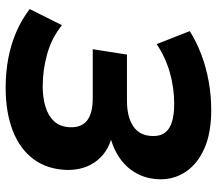

<svg xmlns="http://www.w3.org/2000/svg" viewBox="-64 -692 767 679"><g transform="rotate(90 319.5 -352.5)"><path d="M290 11Q237 11 188 2Q139 -7 94.5 -26Q50 -45 12 -74L69 -188Q114 -152 170.5 -136Q227 -120 286 -120Q324 -120 356.5 -129.5Q389 -139 409 -160.5Q429 -182 430 -218Q431 -258 405.5 -277.5Q380 -297 327 -297H154L173 -418H336Q394 -418 427 -440.5Q460 -463 461 -508Q462 -535 449.5 -552Q437 -569 411.5 -577Q386 -585 347 -585Q290 -585 236 -569.5Q182 -554 136 -523L90 -640Q128 -664 173 -681Q218 -698 268 -707Q318 -716 369 -716Q450 -716 504.5 -692Q559 -668 587 -626.5Q615 -585 614 -534Q613 -487 592 -450Q571 -413 534 -389Q497 -365 449 -355V-368Q513 -356 547.5 -312.5Q582 -269 581 -206Q579 -137 543.5 -88.5Q508 -40 443 -14.5Q378 11 290 11Z"/></g></svg>

Font: Nunito Sans 11pt ExtraBold
Style: Italic
Weight: 800
Italic angle: -9°
Version: Version 3.101;gftools[0.9.27]